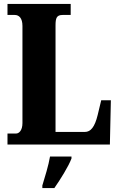

<svg xmlns="http://www.w3.org/2000/svg" viewBox="-20 -734 604 975"><path d="M18 0H538L543 -225H494L476 -150C461 -88 440 -64 411 -64H262V-605C262 -643 268 -658 298 -658H339V-714H18V-658H55C76 -658 94 -643 94 -602V-109C94 -71 76 -56 62 -56H18ZM195 208V221H256C286 178 327 113 343 71V61H234C227 104 207 169 195 208Z"/></svg>

Font: Noto Serif Georgian ExtraCondensed Black
Style: Regular
Weight: 900
Width: 2
Designer: Monotype Design Team, Akaki Razmadze
Foundry: Google LLC
Version: Version 2.003